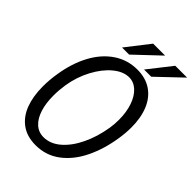

<svg xmlns="http://www.w3.org/2000/svg" viewBox="-264 -1020 1141 1141"><g transform="rotate(45 306.0 -449.5)"><path d="M42.5 -267Q42.5 -322.5 52 -379.5Q68.5 -485 111.8 -565.2Q155 -645.5 221.2 -690.2Q287.5 -735 370 -735Q439.5 -735 488.5 -701.8Q537.5 -668.5 562.5 -608Q587.5 -547.5 587.5 -466.5Q587.5 -419 579.5 -369.5Q563 -262 521.2 -176Q479.5 -90 412.8 -39.5Q346 11 259.5 11Q186 11 137.5 -24.5Q89 -60 65.8 -122.2Q42.5 -184.5 42.5 -267ZM497.5 -374.5Q503 -409 503 -447Q503 -510.5 485.5 -561Q468 -611.5 437 -639.8Q406 -668 367.5 -668Q318.5 -668 269.2 -627.2Q220 -586.5 183 -517Q146 -447.5 133 -366.5Q125.5 -318 125.5 -273.5Q125.5 -209 141 -160Q156.5 -111 186.5 -83.5Q216.5 -56 258.5 -56Q315 -56 364.2 -98.2Q413.5 -140.5 448.2 -213Q483 -285.5 497.5 -374.5ZM512.5 -910H612L457.5 -763H397ZM326.5 -910H427L271.5 -763H212Z"/></g></svg>

Font: JuliaMono Light
Style: Italic
Weight: 300
Italic angle: -9°
Monospace: yes
Designer: cormullion
Foundry: corm
Version: Version 0.054; ttfautohint (v1.8.4)